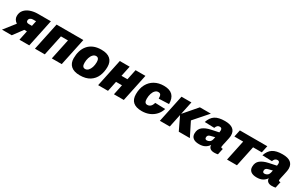

<svg xmlns="http://www.w3.org/2000/svg" viewBox="196 -1906 5064 3273"><g transform="rotate(30 2728.5 -270.0)"><path d="M-1 0 168 -214Q137 -235 119 -263.5Q101 -292 101 -329Q101 -399 141.5 -446Q182 -493 249.5 -516.5Q317 -540 397 -540H650L536 0H343L382 -187H330L191 0ZM349 -311H409L431 -414H371Q340 -414 318 -397.5Q296 -381 296 -350Q296 -311 349 -311Z M648 0 762 -540H1289L1175 0H980L1065 -403H927L842 0Z M1534 12Q1419 12 1360 -40.5Q1301 -93 1301 -190Q1301 -265 1320.5 -330.5Q1340 -396 1381.5 -446Q1423 -496 1487.5 -524Q1552 -552 1642 -552Q1758 -552 1816.5 -499.5Q1875 -447 1875 -349Q1875 -249 1840 -167Q1805 -85 1729.5 -36.5Q1654 12 1534 12ZM1560 -127Q1594 -127 1620 -154Q1646 -181 1661 -226.5Q1676 -272 1676 -327Q1676 -413 1616 -413Q1582 -413 1555.5 -385.5Q1529 -358 1514.5 -312.5Q1500 -267 1500 -212Q1500 -127 1560 -127Z M1892 0 2006 -541H2200L2157 -337H2274L2317 -540H2511L2397 0H2203L2245 -201H2128L2086 0Z M2754 12Q2526 12 2526 -190Q2526 -304 2570 -385Q2614 -466 2691.5 -509Q2769 -552 2870 -552Q2987 -552 3043.5 -495Q3100 -438 3100 -325L2901 -317Q2901 -368 2888 -390Q2875 -412 2840 -412Q2807 -412 2781 -386.5Q2755 -361 2740 -316Q2725 -271 2725 -212Q2725 -127 2784 -127Q2820 -127 2846 -150.5Q2872 -174 2887 -225L3085 -219Q3064 -148 3016.5 -96Q2969 -44 2902 -16Q2835 12 2754 12Z M3107 0 3221 -540H3416L3362 -284L3583 -540H3799L3562 -270L3697 0H3479L3356 -257L3302 0Z M4070 -77Q4070 -80 4070 -81Q4041 -37 3996 -12.5Q3951 12 3882 12Q3806 12 3766 -19Q3726 -50 3726 -108Q3726 -195 3783 -239.5Q3840 -284 3934 -304L4084 -336Q4088 -364 4088 -376Q4088 -398 4078.5 -411Q4069 -424 4044 -424Q4016 -424 3998.5 -407.5Q3981 -391 3970 -359L3780 -365Q3812 -464 3880 -508Q3948 -552 4072 -552Q4283 -552 4283 -390Q4283 -366 4276 -330Q4269 -294 4260.5 -256Q4252 -218 4245 -187.5Q4238 -157 4238 -144Q4238 -131 4245 -126.5Q4252 -122 4264 -122H4276L4250 0Q4240 3 4219.5 5.5Q4199 8 4180 8Q4125 8 4097.5 -16Q4070 -40 4070 -77ZM3928 -148Q3928 -110 3967 -110Q3995 -110 4021.5 -128.5Q4048 -147 4058 -199Q4059 -205 4060.5 -212.5Q4062 -220 4064 -229L3981 -208Q3956 -202 3942 -188Q3928 -174 3928 -148Z M4429 0 4514 -403H4341L4370 -540H4910L4881 -403H4709L4624 0Z M5205 -77Q5205 -80 5205 -81Q5176 -37 5131 -12.5Q5086 12 5017 12Q4941 12 4901 -19Q4861 -50 4861 -108Q4861 -195 4918 -239.5Q4975 -284 5069 -304L5219 -336Q5223 -364 5223 -376Q5223 -398 5213.5 -411Q5204 -424 5179 -424Q5151 -424 5133.5 -407.5Q5116 -391 5105 -359L4915 -365Q4947 -464 5015 -508Q5083 -552 5207 -552Q5418 -552 5418 -390Q5418 -366 5411 -330Q5404 -294 5395.5 -256Q5387 -218 5380 -187.5Q5373 -157 5373 -144Q5373 -131 5380 -126.5Q5387 -122 5399 -122H5411L5385 0Q5375 3 5354.5 5.5Q5334 8 5315 8Q5260 8 5232.5 -16Q5205 -40 5205 -77ZM5063 -148Q5063 -110 5102 -110Q5130 -110 5156.5 -128.5Q5183 -147 5193 -199Q5194 -205 5195.5 -212.5Q5197 -220 5199 -229L5116 -208Q5091 -202 5077 -188Q5063 -174 5063 -148Z"/></g></svg>

Font: Geist Black
Style: Italic
Weight: 900
Italic angle: -12°
Designer: Basement.studio, Andrés Briganti, Mateo Zaragoza
Foundry: Basement.studio, Vercel, Andrés Briganti, Guido Ferreyra, Mateo Zaragoza
Version: Version 1.500; ttfautohint (v1.8.4.7-5d5b)